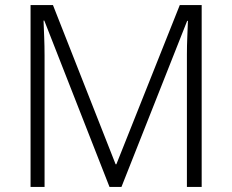

<svg xmlns="http://www.w3.org/2000/svg" viewBox="-20 -734 912 754"><path d="M410 0 154 -653H151Q152 -625 153.5 -589.5Q155 -554 155 -515V0H100V-714H188L434 -89H437L686 -714H772V0H714V-521Q714 -554 715.5 -588.5Q717 -623 718 -652H715L457 0Z"/></svg>

Font: Noto Sans Arabic Light
Style: Regular
Weight: 300
Designer: Monotype Design Team, Nadine Chahine, Nizar Qandah and Khaled Hosny
Foundry: Monotype Imaging Inc.
Version: Version 2.012; ttfautohint (v1.8.4.7-5d5b)